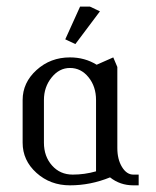

<svg xmlns="http://www.w3.org/2000/svg" viewBox="-20 -556 468 576"><path d="M47.9 -127.9V-255.9Q47.9 -308.1 89.6 -345.9Q131.3 -383.8 189.9 -383.8Q234.4 -383.8 270 -361.8L319.8 -383.8L332 -355V-111.8Q332 -78.1 345.9 -55.2Q359.9 -32.2 379.9 -32.2H396V0H379.9Q340.3 0 310.1 -23.9Q251.5 0 189.9 0Q130.9 0 89.4 -37.4Q47.9 -74.7 47.9 -127.9ZM111.8 -127.9Q111.8 -86.9 136 -59.6Q160.2 -32.2 198.2 -32.2Q233.9 -32.2 268.1 -42V-255.9Q268.1 -296.4 245.6 -324.2Q223.1 -352.1 189.9 -352.1Q157.7 -352.1 134.8 -323.5Q111.8 -294.9 111.8 -255.9ZM175.8 -438 220.2 -536.1H250L279.8 -522L206.1 -423.8Z"/></svg>

Font: Gawaa
Style: Regular
Weight: 400
Designer: T. Christopher White
Version: Version 1.0